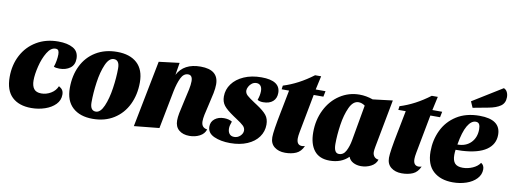

<svg xmlns="http://www.w3.org/2000/svg" viewBox="-63 -1130 4006 1504"><g transform="rotate(10 1940.0 -378.0)"><path d="M507 -422Q507 -372 473 -347Q439 -322 388 -322Q357 -322 343 -330Q351 -350 356 -379Q361 -408 361 -430Q361 -450 355 -460.5Q349 -471 332 -471Q295 -471 266 -423Q237 -375 221 -309.5Q205 -244 205 -197Q205 -153 223 -129.5Q241 -106 282 -106Q322 -106 358 -127.5Q394 -149 409 -186Q429 -175 438 -161Q447 -147 447 -125Q447 -80 415.5 -47.5Q384 -15 332.5 2.5Q281 20 224 20Q126 20 71 -32Q16 -84 16 -191Q16 -287 56.5 -364Q97 -441 171.5 -485.5Q246 -530 344 -530Q418 -530 462.5 -504.5Q507 -479 507 -422Z M1028 -325Q1028 -227 990 -148.5Q952 -70 880.5 -25Q809 20 712 20Q611 20 553 -33Q495 -86 495 -188Q495 -287 533 -364.5Q571 -442 643 -486Q715 -530 812 -530Q914 -530 971 -478Q1028 -426 1028 -325ZM682 -106Q682 -40 727 -40Q764 -40 790 -100Q816 -160 828.5 -245.5Q841 -331 841 -404Q841 -470 796 -470Q758 -470 732 -410.5Q706 -351 694 -266Q682 -181 682 -106Z M1476 -530Q1619 -530 1619 -413Q1619 -383 1611 -342.5Q1603 -302 1589 -245Q1576 -193 1570 -162.5Q1564 -132 1564 -111Q1564 -60 1611 -54Q1600 -18 1563.5 1Q1527 20 1482 20Q1430 20 1398.5 -6.5Q1367 -33 1367 -83Q1367 -108 1373.5 -142Q1380 -176 1395 -240Q1409 -299 1417 -338Q1425 -377 1425 -404Q1425 -453 1390 -453Q1354 -453 1333.5 -410.5Q1313 -368 1300 -304L1241 0L1041 20L1145 -510L1308 -530L1292 -432Q1343 -530 1476 -530Z M1822 -176Q1806 -186 1798 -192Q1740 -231 1717.5 -260Q1695 -289 1695 -332Q1695 -387 1728 -432Q1761 -477 1821 -503.5Q1881 -530 1960 -530Q2110 -530 2110 -432Q2110 -389 2082.5 -364.5Q2055 -340 2005 -340Q1977 -340 1960 -351Q1974 -390 1974 -422Q1974 -450 1962 -464.5Q1950 -479 1929 -479Q1909 -479 1893.5 -467.5Q1878 -456 1869 -439Q1860 -422 1860 -408Q1860 -386 1879 -369Q1898 -352 1941 -324L1961 -311Q2016 -275 2039 -246Q2062 -217 2062 -171Q2062 -117 2031 -73.5Q2000 -30 1942 -5Q1884 20 1806 20Q1731 20 1677.5 -4Q1624 -28 1624 -80Q1624 -118 1653 -141Q1682 -164 1726 -164Q1765 -164 1791 -148Q1778 -115 1778 -92Q1778 -65 1791 -49Q1804 -33 1829 -33Q1857 -33 1877 -52.5Q1897 -72 1897 -95Q1897 -117 1879.5 -133.5Q1862 -150 1822 -176Z M2463 -465H2386L2328 -159Q2322 -127 2322 -109Q2322 -55 2365 -55Q2372 -55 2388 -59Q2368 -13 2330.5 3.5Q2293 20 2243 20Q2191 20 2157.5 -6.5Q2124 -33 2124 -83Q2124 -131 2156 -291L2161 -316L2190 -465H2131L2135 -495Q2255 -532 2370 -619H2418L2394 -510H2472Z M2927 -107Q2927 -86 2939 -71Q2951 -56 2974 -54Q2963 -18 2926 1Q2889 20 2847 20Q2812 20 2784.5 5.5Q2757 -9 2747 -37Q2690 20 2597 20Q2515 20 2474 -32Q2433 -84 2433 -177Q2433 -276 2473.5 -357Q2514 -438 2584.5 -484Q2655 -530 2740 -530Q2793 -530 2847 -511L3004 -530L2932 -149Q2927 -122 2927 -107ZM2743 -470Q2699 -470 2671.5 -410.5Q2644 -351 2632 -269Q2620 -187 2620 -117Q2620 -44 2660 -44Q2696 -44 2715.5 -81Q2735 -118 2744 -169L2794 -452Q2769 -470 2743 -470Z M3391 -465H3314L3256 -159Q3250 -127 3250 -109Q3250 -55 3293 -55Q3300 -55 3316 -59Q3296 -13 3258.5 3.5Q3221 20 3171 20Q3119 20 3085.5 -6.5Q3052 -33 3052 -83Q3052 -131 3084 -291L3089 -316L3118 -465H3059L3063 -495Q3183 -532 3298 -619H3346L3322 -510H3400Z M3863 -408Q3863 -332 3798.5 -287.5Q3734 -243 3606 -236Q3590 -235 3555 -235Q3552 -214 3552 -193Q3552 -149 3571 -127.5Q3590 -106 3634 -106Q3674 -106 3712.5 -123Q3751 -140 3770 -169Q3795 -154 3795 -121Q3795 -79 3764.5 -46.5Q3734 -14 3684 3Q3634 20 3577 20Q3479 20 3421.5 -32Q3364 -84 3364 -189Q3364 -279 3401 -357Q3438 -435 3512.5 -482.5Q3587 -530 3695 -530Q3863 -530 3863 -408ZM3562 -278Q3630 -278 3669.5 -319Q3709 -360 3709 -425Q3709 -451 3701 -465Q3693 -479 3673 -479Q3637 -479 3608 -429.5Q3579 -380 3562 -278ZM3880 -710Q3880 -663 3846 -639.5Q3812 -616 3752 -605L3629 -582L3608 -630L3844 -776Q3862 -769 3871 -751Q3880 -733 3880 -710Z"/></g></svg>

Font: Sansita ExtraBold Italic
Style: Regular
Weight: 800
Italic angle: -11°
Designer: Pablo Cosgaya
Foundry: Omnibus-Type
Version: Version 1.006